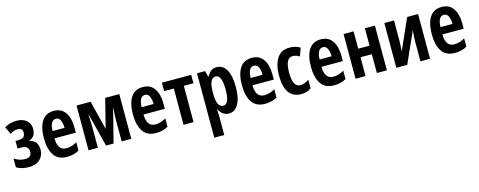

<svg xmlns="http://www.w3.org/2000/svg" viewBox="-32 -1287 5640 2260"><g transform="rotate(-15 2787.5 -157.5)"><path d="M27 -516 69 -424Q117 -455 161 -455Q222 -455 222 -399Q222 -329 139 -329H103V-236H146Q196 -236 217 -216.5Q238 -197 238 -164Q238 -93 158 -93Q91 -93 27 -135V-28Q88 10 177 10Q265 10 313.5 -36Q362 -82 362 -154Q362 -264 262 -286V-291Q341 -317 341 -412Q341 -478 296 -516.5Q251 -555 176 -555Q138 -555 102.5 -546.5Q67 -538 27 -516Z M434 -269Q434 -142 483.5 -66Q533 10 644 10Q727 10 790 -27V-129Q727 -90 661 -90Q556 -90 554 -239H814V-309Q814 -420 766.5 -487Q719 -554 628 -554Q532 -554 483 -480.5Q434 -407 434 -269ZM701 -328H555Q559 -458 630 -458Q665 -458 683 -422.5Q701 -387 701 -328Z M1254 -545 1165 -191 1077 -545H905V0H1019V-259Q1019 -290 1017 -327Q1015 -364 1012 -403H1016L1119 0H1210L1313 -403H1317Q1309 -318 1309 -258V0H1426V-545Z M1519 -269Q1519 -142 1568.5 -66Q1618 10 1729 10Q1812 10 1875 -27V-129Q1812 -90 1746 -90Q1641 -90 1639 -239H1899V-309Q1899 -420 1851.5 -487Q1804 -554 1713 -554Q1617 -554 1568 -480.5Q1519 -407 1519 -269ZM1786 -328H1640Q1644 -458 1715 -458Q1750 -458 1768 -422.5Q1786 -387 1786 -328Z M2302 -545H1945V-442H2063V0H2185V-442H2302Z M2649 -271Q2649 -96 2575 -96Q2495 -96 2495 -261V-287Q2495 -452 2575 -452Q2649 -452 2649 -271ZM2496 -473H2490L2472 -545H2373V240H2495V18Q2495 -16 2491 -72H2496Q2537 10 2617 10Q2690 10 2731.5 -64.5Q2773 -139 2773 -272Q2773 -408 2731.5 -481.5Q2690 -555 2612 -555Q2576 -555 2548.5 -537.5Q2521 -520 2496 -473Z M2847 -269Q2847 -142 2896.5 -66Q2946 10 3057 10Q3140 10 3203 -27V-129Q3140 -90 3074 -90Q2969 -90 2967 -239H3227V-309Q3227 -420 3179.5 -487Q3132 -554 3041 -554Q2945 -554 2896 -480.5Q2847 -407 2847 -269ZM3114 -328H2968Q2972 -458 3043 -458Q3078 -458 3096 -422.5Q3114 -387 3114 -328Z M3619 -29V-133Q3565 -95 3512 -95Q3422 -95 3422 -270Q3422 -449 3510 -449Q3552 -449 3595 -423L3630 -521Q3575 -555 3501 -555Q3396 -555 3347 -475.5Q3298 -396 3298 -270Q3298 10 3499 10Q3570 10 3619 -29Z M3688 -269Q3688 -142 3737.5 -66Q3787 10 3898 10Q3981 10 4044 -27V-129Q3981 -90 3915 -90Q3810 -90 3808 -239H4068V-309Q4068 -420 4020.5 -487Q3973 -554 3882 -554Q3786 -554 3737 -480.5Q3688 -407 3688 -269ZM3955 -328H3809Q3813 -458 3884 -458Q3919 -458 3937 -422.5Q3955 -387 3955 -328Z M4159 -545V0H4281V-229H4419V0H4541V-545H4419V-333H4281V-545Z M4656 -545V0H4789L4957 -376Q4954 -339 4952 -303Q4950 -267 4950 -232V0H5067V-545H4934L4767 -169Q4774 -253 4774 -315V-545Z M5161 -269Q5161 -142 5210.5 -66Q5260 10 5371 10Q5454 10 5517 -27V-129Q5454 -90 5388 -90Q5283 -90 5281 -239H5541V-309Q5541 -420 5493.5 -487Q5446 -554 5355 -554Q5259 -554 5210 -480.5Q5161 -407 5161 -269ZM5428 -328H5282Q5286 -458 5357 -458Q5392 -458 5410 -422.5Q5428 -387 5428 -328Z"/></g></svg>

Font: Noto Sans UI Condensed
Style: Bold
Weight: 700
Width: 3
Designer: Monotype Design Team
Foundry: Monotype Imaging Inc.
Version: 1.001